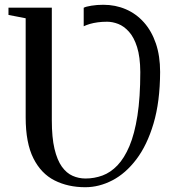

<svg xmlns="http://www.w3.org/2000/svg" viewBox="-20 -775 717 804"><path d="M337 9Q265 9 208.5 -19.5Q152 -48 119.8 -112.2Q87.5 -176.5 87.5 -283.5V-698.5L15.5 -712.5V-743H197V-271Q197 -199 208.2 -151.8Q219.5 -104.5 239 -77.2Q258.5 -50 284 -38.8Q309.5 -27.5 338 -27.5Q375 -27.5 409 -40Q443 -52.5 471.8 -82.5Q500.5 -112.5 522 -163.2Q543.5 -214 555.5 -290.5Q567.5 -367 567.5 -473.5Q567 -537 554 -578Q541 -619 520 -642.2Q499 -665.5 475 -674.8Q451 -684 428.5 -684Q407 -684 389 -681.5Q371 -679 356.5 -674.8Q342 -670.5 330.5 -665V-742.5Q339.5 -747.5 362.8 -751.2Q386 -755 412.5 -755Q463.5 -755 507 -736.2Q550.5 -717.5 582.8 -681.2Q615 -645 632.8 -592.8Q650.5 -540.5 650.5 -473.5Q650 -349 623 -258Q596 -167 551 -107.8Q506 -48.5 450.5 -19.8Q395 9 337 9Z"/></svg>

Font: Merriweather 96pt
Style: Regular
Weight: 400
Version: Version 2.100